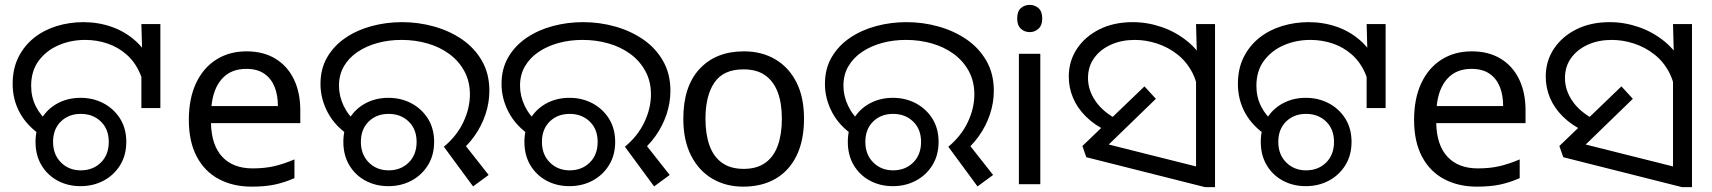

<svg xmlns="http://www.w3.org/2000/svg" viewBox="-20 -757 7035 789"><path d="M153 -198Q92 -238 62 -292.5Q32 -347 32 -412Q32 -475 56 -522.5Q80 -570 120.5 -602Q161 -634 213.5 -650Q266 -666 323 -666Q384 -666 439.5 -646.5Q495 -627 538.5 -587.5Q582 -548 607 -488.5Q632 -429 632 -348H575Q575 -410 555 -456Q535 -502 500.5 -532.5Q466 -563 422 -578Q378 -593 330 -593Q272 -593 221.5 -571.5Q171 -550 139.5 -508Q108 -466 108 -404Q108 -358 127.5 -319.5Q147 -281 181 -254L153 -198ZM561 -475 565 -513 561 -658H639V-313H561ZM311 8Q259 8 217 -14.5Q175 -37 150.5 -78Q126 -119 126 -174Q126 -229 150.5 -269.5Q175 -310 217 -332.5Q259 -355 311 -355Q363 -355 405.5 -332.5Q448 -310 473.5 -269.5Q499 -229 499 -174Q499 -119 473.5 -78Q448 -37 405.5 -14.5Q363 8 311 8ZM312 -57Q362 -57 394.5 -89Q427 -121 427 -174Q427 -226 394.5 -257.5Q362 -289 312 -289Q262 -289 230 -257.5Q198 -226 198 -174Q198 -122 230.5 -89.5Q263 -57 312 -57Z M993 -546Q1062 -546 1111.5 -516Q1161 -486 1187.5 -431.5Q1214 -377 1214 -304V-251H847Q849 -160 893.5 -112.5Q938 -65 1018 -65Q1069 -65 1108.5 -74.5Q1148 -84 1190 -102V-25Q1149 -7 1109 1.5Q1069 10 1014 10Q938 10 879.5 -21Q821 -52 788.5 -113.5Q756 -175 756 -264Q756 -352 785.5 -415Q815 -478 868.5 -512Q922 -546 993 -546ZM992 -474Q929 -474 892.5 -433.5Q856 -393 849 -321H1122Q1122 -367 1108 -401Q1094 -435 1065.5 -454.5Q1037 -474 992 -474Z M1804 -154Q1857 -198 1884 -255Q1911 -312 1911 -369Q1911 -423 1888 -465Q1865 -507 1826 -535.5Q1787 -564 1736.5 -578.5Q1686 -593 1630 -593Q1578 -593 1532 -580.5Q1486 -568 1450 -544Q1414 -520 1393.5 -485Q1373 -450 1373 -405Q1373 -362 1392.5 -321.5Q1412 -281 1446 -254L1418 -198Q1357 -238 1327 -294.5Q1297 -351 1297 -412Q1297 -475 1325 -522.5Q1353 -570 1400.5 -602Q1448 -634 1508 -650Q1568 -666 1632 -666Q1700 -666 1764 -648Q1828 -630 1879 -595Q1930 -560 1960.5 -507Q1991 -454 1991 -384Q1991 -335 1975 -287Q1959 -239 1929 -197Q1899 -155 1857 -123L1873 -184L1988 -38L1924 9ZM1576 8Q1524 8 1482 -14.5Q1440 -37 1415.5 -78Q1391 -119 1391 -174Q1391 -229 1415.5 -269.5Q1440 -310 1482 -332.5Q1524 -355 1576 -355Q1628 -355 1670.5 -332.5Q1713 -310 1738.5 -269.5Q1764 -229 1764 -174Q1764 -119 1738.5 -78Q1713 -37 1670.5 -14.5Q1628 8 1576 8ZM1577 -57Q1627 -57 1659.5 -89Q1692 -121 1692 -174Q1692 -226 1659.5 -257.5Q1627 -289 1577 -289Q1527 -289 1495 -257.5Q1463 -226 1463 -174Q1463 -122 1495.5 -89.5Q1528 -57 1577 -57Z M2548 -154Q2601 -198 2628 -255Q2655 -312 2655 -369Q2655 -423 2632 -465Q2609 -507 2570 -535.5Q2531 -564 2480.5 -578.5Q2430 -593 2374 -593Q2322 -593 2276 -580.5Q2230 -568 2194 -544Q2158 -520 2137.5 -485Q2117 -450 2117 -405Q2117 -362 2136.5 -321.5Q2156 -281 2190 -254L2162 -198Q2101 -238 2071 -294.5Q2041 -351 2041 -412Q2041 -475 2069 -522.5Q2097 -570 2144.5 -602Q2192 -634 2252 -650Q2312 -666 2376 -666Q2444 -666 2508 -648Q2572 -630 2623 -595Q2674 -560 2704.5 -507Q2735 -454 2735 -384Q2735 -335 2719 -287Q2703 -239 2673 -197Q2643 -155 2601 -123L2617 -184L2732 -38L2668 9ZM2320 8Q2268 8 2226 -14.5Q2184 -37 2159.5 -78Q2135 -119 2135 -174Q2135 -229 2159.5 -269.5Q2184 -310 2226 -332.5Q2268 -355 2320 -355Q2372 -355 2414.5 -332.5Q2457 -310 2482.5 -269.5Q2508 -229 2508 -174Q2508 -119 2482.5 -78Q2457 -37 2414.5 -14.5Q2372 8 2320 8ZM2321 -57Q2371 -57 2403.5 -89Q2436 -121 2436 -174Q2436 -226 2403.5 -257.5Q2371 -289 2321 -289Q2271 -289 2239 -257.5Q2207 -226 2207 -174Q2207 -122 2239.5 -89.5Q2272 -57 2321 -57Z M3284 -269Q3284 -180 3253.5 -117.5Q3223 -55 3167 -22.5Q3111 10 3034 10Q2963 10 2907.5 -22.5Q2852 -55 2820 -117.5Q2788 -180 2788 -269Q2788 -402 2855 -474Q2922 -546 3037 -546Q3110 -546 3165.5 -513.5Q3221 -481 3252.5 -419.5Q3284 -358 3284 -269ZM2879 -269Q2879 -206 2895.5 -159.5Q2912 -113 2947 -88Q2982 -63 3036 -63Q3090 -63 3125 -88Q3160 -113 3176.5 -159.5Q3193 -206 3193 -269Q3193 -333 3176 -378Q3159 -423 3124.5 -447.5Q3090 -472 3035 -472Q2953 -472 2916 -418Q2879 -364 2879 -269Z M3877 -154Q3930 -198 3957 -255Q3984 -312 3984 -369Q3984 -423 3961 -465Q3938 -507 3899 -535.5Q3860 -564 3809.5 -578.5Q3759 -593 3703 -593Q3651 -593 3605 -580.5Q3559 -568 3523 -544Q3487 -520 3466.5 -485Q3446 -450 3446 -405Q3446 -362 3465.5 -321.5Q3485 -281 3519 -254L3491 -198Q3430 -238 3400 -294.5Q3370 -351 3370 -412Q3370 -475 3398 -522.5Q3426 -570 3473.5 -602Q3521 -634 3581 -650Q3641 -666 3705 -666Q3773 -666 3837 -648Q3901 -630 3952 -595Q4003 -560 4033.5 -507Q4064 -454 4064 -384Q4064 -335 4048 -287Q4032 -239 4002 -197Q3972 -155 3930 -123L3946 -184L4061 -38L3997 9ZM3649 8Q3597 8 3555 -14.5Q3513 -37 3488.5 -78Q3464 -119 3464 -174Q3464 -229 3488.5 -269.5Q3513 -310 3555 -332.5Q3597 -355 3649 -355Q3701 -355 3743.5 -332.5Q3786 -310 3811.5 -269.5Q3837 -229 3837 -174Q3837 -119 3811.5 -78Q3786 -37 3743.5 -14.5Q3701 8 3649 8ZM3650 -57Q3700 -57 3732.5 -89Q3765 -121 3765 -174Q3765 -226 3732.5 -257.5Q3700 -289 3650 -289Q3600 -289 3568 -257.5Q3536 -226 3536 -174Q3536 -122 3568.5 -89.5Q3601 -57 3650 -57Z M4255 -536V0H4167V-536ZM4212 -737Q4232 -737 4247.5 -723.5Q4263 -710 4263 -681Q4263 -653 4247.5 -639Q4232 -625 4212 -625Q4190 -625 4175 -639Q4160 -653 4160 -681Q4160 -710 4175 -723.5Q4190 -737 4212 -737Z M4532 -217Q4479 -242 4443 -277.5Q4407 -313 4389.5 -355Q4372 -397 4372 -442Q4372 -506 4405.5 -556.5Q4439 -607 4498 -636.5Q4557 -666 4635 -666Q4695 -666 4753.5 -646Q4812 -626 4860.5 -586.5Q4909 -547 4937.5 -487Q4966 -427 4966 -347L4905 -344Q4905 -408 4881.5 -455Q4858 -502 4819.5 -532.5Q4781 -563 4735 -578Q4689 -593 4643 -593Q4589 -593 4545.5 -573.5Q4502 -554 4476.5 -519Q4451 -484 4451 -436Q4451 -387 4481.5 -342Q4512 -297 4573 -265L4532 -217ZM4895 -482 4899 -510 4895 -658H4973V12H4932L4444 -111L4428 -157L4683 -402L4730 -351L4500 -128L4493 -174L4955 -58L4895 -6Z M5188 -198Q5127 -238 5097 -292.5Q5067 -347 5067 -412Q5067 -475 5091 -522.5Q5115 -570 5155.5 -602Q5196 -634 5248.5 -650Q5301 -666 5358 -666Q5419 -666 5474.5 -646.5Q5530 -627 5573.5 -587.5Q5617 -548 5642 -488.5Q5667 -429 5667 -348H5610Q5610 -410 5590 -456Q5570 -502 5535.5 -532.5Q5501 -563 5457 -578Q5413 -593 5365 -593Q5307 -593 5256.5 -571.5Q5206 -550 5174.5 -508Q5143 -466 5143 -404Q5143 -358 5162.5 -319.5Q5182 -281 5216 -254L5188 -198ZM5596 -475 5600 -513 5596 -658H5674V-313H5596ZM5346 8Q5294 8 5252 -14.5Q5210 -37 5185.5 -78Q5161 -119 5161 -174Q5161 -229 5185.5 -269.5Q5210 -310 5252 -332.5Q5294 -355 5346 -355Q5398 -355 5440.5 -332.5Q5483 -310 5508.5 -269.5Q5534 -229 5534 -174Q5534 -119 5508.5 -78Q5483 -37 5440.5 -14.5Q5398 8 5346 8ZM5347 -57Q5397 -57 5429.5 -89Q5462 -121 5462 -174Q5462 -226 5429.5 -257.5Q5397 -289 5347 -289Q5297 -289 5265 -257.5Q5233 -226 5233 -174Q5233 -122 5265.5 -89.5Q5298 -57 5347 -57Z M6028 -546Q6097 -546 6146.5 -516Q6196 -486 6222.5 -431.5Q6249 -377 6249 -304V-251H5882Q5884 -160 5928.5 -112.5Q5973 -65 6053 -65Q6104 -65 6143.5 -74.5Q6183 -84 6225 -102V-25Q6184 -7 6144 1.5Q6104 10 6049 10Q5973 10 5914.5 -21Q5856 -52 5823.5 -113.5Q5791 -175 5791 -264Q5791 -352 5820.5 -415Q5850 -478 5903.5 -512Q5957 -546 6028 -546ZM6027 -474Q5964 -474 5927.5 -433.5Q5891 -393 5884 -321H6157Q6157 -367 6143 -401Q6129 -435 6100.5 -454.5Q6072 -474 6027 -474Z M6492 -217Q6439 -242 6403 -277.5Q6367 -313 6349.5 -355Q6332 -397 6332 -442Q6332 -506 6365.5 -556.5Q6399 -607 6458 -636.5Q6517 -666 6595 -666Q6655 -666 6713.5 -646Q6772 -626 6820.5 -586.5Q6869 -547 6897.5 -487Q6926 -427 6926 -347L6865 -344Q6865 -408 6841.5 -455Q6818 -502 6779.5 -532.5Q6741 -563 6695 -578Q6649 -593 6603 -593Q6549 -593 6505.5 -573.5Q6462 -554 6436.5 -519Q6411 -484 6411 -436Q6411 -387 6441.5 -342Q6472 -297 6533 -265L6492 -217ZM6855 -482 6859 -510 6855 -658H6933V12H6892L6404 -111L6388 -157L6643 -402L6690 -351L6460 -128L6453 -174L6915 -58L6855 -6Z"/></svg>

Font: oriya15
Style: Book
Weight: 400
Designer: Jelle Bosma - Monotype Design Team
Foundry: Monotype Imaging Inc.
Version: Version 2.003